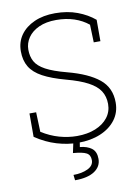

<svg xmlns="http://www.w3.org/2000/svg" viewBox="-100 -787 780 1067"><g transform="rotate(-10 290.0 -254.0)"><path d="M289.6 10.3Q230.5 10.3 169.2 -8.1Q107.9 -26.4 50.3 -65.4V-197.3H87.9L91.8 -86.4Q139.6 -56.2 189.9 -42Q240.2 -27.8 289.6 -27.8Q348.6 -27.8 393.8 -46.1Q439 -64.5 464.4 -97.4Q489.7 -130.4 489.7 -173.3Q489.7 -215.8 469.7 -247.1Q449.7 -278.3 404.5 -302.5Q359.4 -326.7 282.7 -347.2Q203.6 -368.7 155.3 -394.8Q106.9 -420.9 85 -457.3Q63 -493.7 63 -545.4Q63 -597.7 90.8 -637Q118.7 -676.3 168.9 -698.7Q219.2 -721.2 286.1 -721.2Q356 -721.2 411.9 -700.2Q467.8 -679.2 508.3 -645V-524.4H470.7L467.3 -624.5Q432.6 -652.8 387 -668Q341.3 -683.1 286.1 -683.1Q229 -683.1 188.5 -664.6Q147.9 -646 126.7 -615Q105.5 -584 105.5 -546.9Q105.5 -508.8 121.3 -480Q137.2 -451.2 178.7 -428.7Q220.2 -406.2 296.4 -386.2Q413.1 -355.5 472.9 -306.6Q532.7 -257.8 532.7 -174.3Q532.7 -118.2 501.2 -76.7Q469.7 -35.2 415 -12.5Q360.4 10.3 289.6 10.3ZM235.4 212.4 231.9 181.6Q279.3 181.6 313 165.5Q346.7 149.4 346.7 118.2Q346.7 88.9 325.4 77.4Q304.2 65.9 250 61.5L263.7 -3.4H299.8L293.5 35.2Q335 39.1 359.6 57.9Q384.3 76.7 384.3 117.7Q384.3 161.1 345.7 186.8Q307.1 212.4 235.4 212.4Z"/></g></svg>

Font: Roboto Slab ExtraLight
Style: Regular
Weight: 250
Designer: Google
Version: Version 2.000; ttfautohint (v1.8.1.43-b0c9)